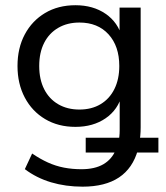

<svg xmlns="http://www.w3.org/2000/svg" viewBox="-20 -515 626 724"><path d="M291.4 188.9Q227.7 188.9 172.4 172.4Q117.1 155.8 73.7 122.8L101.2 63.9Q131.4 84.5 160.8 97.8Q190.2 111.1 221.4 117.1Q252.6 123.1 287.2 123.1Q337.3 123.1 369.5 104.5Q401.7 85.8 416.7 50.1L427.4 60.2H303.2V4.4H434.6L426.8 23Q428.8 11.9 430 0.5Q431.3 -10.9 431.3 -23.9V-158.8H440.4Q425.3 -101.3 378.3 -69Q331.3 -36.6 264.4 -36.6Q199.4 -36.6 150.2 -65.9Q101 -95.1 73.5 -147.1Q46 -199.1 46 -266.2Q46 -333.8 73.5 -385.3Q101 -436.8 150.2 -466.1Q199.4 -495.3 264.4 -495.3Q331.3 -495.3 378.3 -462.9Q425.3 -430.6 440.4 -373.7H430.8V-486.3H510.4V-34.7Q510.4 -17.7 508.9 -2.5Q507.4 12.8 505.4 26.3L500 4.4H577.3V60.2H478.6L500 50.2Q480.7 119.5 428.6 154.2Q376.5 188.9 291.4 188.9ZM279.4 -101.9Q325.4 -101.9 359.2 -122.1Q393.1 -142.3 411.5 -179.5Q429.8 -216.6 429.8 -266.2Q429.8 -341.1 389.2 -385.6Q348.7 -430 279.4 -430Q233.9 -430 199.6 -410Q165.3 -390.1 146.6 -353.5Q127.9 -316.8 127.9 -266.2Q127.9 -215.6 146.6 -178.7Q165.3 -141.8 199.6 -121.9Q233.9 -101.9 279.4 -101.9Z"/></svg>

Font: Nunito Sans 12pt ExtraLight
Style: Regular
Weight: 200
Version: Version 3.101;gftools[0.9.27]